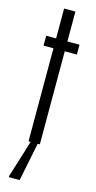

<svg xmlns="http://www.w3.org/2000/svg" viewBox="-131 -693 458 919"><g transform="rotate(15 98.0 -234.0)"><path d="M65 0V-461H16V-510H65V-658H121V-510H181V-461H121V0ZM18 190V185L81 -18H113V-13L72 190Z"/></g></svg>

Font: Saira UltraCondensed
Style: Regular
Weight: 400
Width: 1
Designer: Hector Gatti with collaboration of the Omnibus-Type team
Foundry: Omnibus-Type
Version: Version 1.101